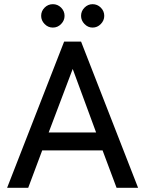

<svg xmlns="http://www.w3.org/2000/svg" viewBox="-20 -899 695 919"><path d="M14 0 287 -700H368L641 0H538L471 -179H182L115 0ZM213 -265H440L328 -569ZM233 -767Q210 -767 193.5 -784Q177 -801 177 -823Q177 -846 193.5 -862.5Q210 -879 233 -879Q256 -879 272.5 -862.5Q289 -846 289 -823Q289 -801 272.5 -784Q256 -767 233 -767ZM423 -767Q401 -767 384.5 -784Q368 -801 368 -823Q368 -846 384.5 -862.5Q401 -879 423 -879Q446 -879 462.5 -862.5Q479 -846 479 -823Q479 -801 462.5 -784Q446 -767 423 -767Z"/></svg>

Font: Zen Kaku Gothic Antique Medium
Style: Regular
Weight: 500
Designer: Yoshimichi Ohira
Foundry: Positype
Version: Version 1.002